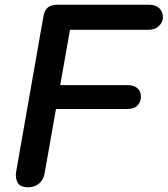

<svg xmlns="http://www.w3.org/2000/svg" viewBox="-20 -792 709 812"><path d="M100 0Q65 0 54.5 -20Q44 -40 48 -64L164 -725Q169 -750 183 -761Q197 -772 225 -772H611Q638 -772 653.5 -757.5Q669 -743 669 -718Q669 -699 652.5 -682.5Q636 -666 607 -666H276L169 -61Q165 -34 146.5 -17Q128 0 100 0ZM151 -331 169 -432H519Q546 -432 561 -419Q576 -406 576 -383Q576 -361 561.5 -346Q547 -331 518 -331Z"/></svg>

Font: Edu VIC WA NT Beginner
Style: Bold
Weight: 700
Designer: Tina and Corey Anderson
Foundry: Google for Education
Version: Version 1.003